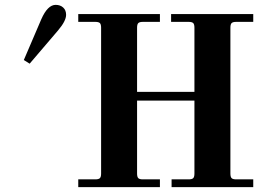

<svg xmlns="http://www.w3.org/2000/svg" viewBox="-20 -770 1104 790"><path d="M78 -523 150 -691Q176 -750 209 -750Q228 -750 240 -739Q252 -728 252 -709Q252 -684 219 -645L102 -508ZM302 0V-32H372Q386 -32 391 -37Q396 -42 396 -56V-656Q396 -670 391 -675Q386 -680 372 -680H302V-712H638V-680H568Q554 -680 549 -675Q544 -670 544 -656V-392H780V-656Q780 -670 775 -675Q770 -680 756 -680H684V-712H1022V-680H952Q938 -680 933 -675Q928 -670 928 -656V-56Q928 -42 933 -37Q938 -32 952 -32H1022V0H686V-32H756Q770 -32 775 -37Q780 -42 780 -56V-356H544V-56Q544 -42 549 -37Q554 -32 568 -32H638V0Z"/></svg>

Font: Old Standard TT
Style: Bold
Weight: 700
Designer: Alexey Kryukov <alexios@thessalonica.org.ru>
Version: Version 2.2